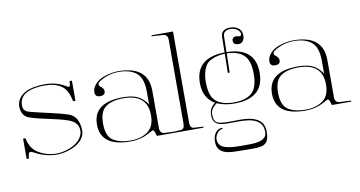

<svg xmlns="http://www.w3.org/2000/svg" viewBox="-86 -959 2618 1398"><g transform="rotate(-10 1222.5 -260.5)"><path d="M468.8 -357.4H451.2Q434.6 -444.3 388.7 -474.6Q340.8 -506.3 267.1 -506.3Q251 -506.3 232.4 -505.1Q213.9 -503.9 195.3 -500.5Q176.8 -497.1 158.9 -491.5Q141.1 -485.8 126.5 -477.1Q104.5 -464.4 91.8 -442.6Q79.1 -420.9 79.1 -392.1Q79.1 -377.9 82.8 -368.4Q86.4 -358.9 93.8 -352.3Q101.1 -345.7 111.8 -341.3Q122.6 -336.9 136.7 -333.5Q169.4 -325.2 202.9 -317.6Q236.3 -310.1 269.8 -302.5Q303.2 -294.9 335.9 -286.6Q368.7 -278.3 399.9 -268.1Q439.9 -255.4 458.7 -222.7Q477.5 -189.9 479.5 -142.6Q480.5 -117.2 471.2 -96.7Q461.9 -76.2 445.3 -59.8Q428.7 -43.5 406.7 -31.2Q384.8 -19 360.8 -11Q336.9 -2.9 312.7 1Q288.6 4.9 267.6 4.9Q243.2 4.9 220 1Q196.8 -2.9 175.3 -9.5Q153.8 -16.1 134.3 -24.7Q114.7 -33.2 97.2 -43H97.7Q86.9 -48.3 81.1 -48.3Q63.5 -48.3 63 -2.4H45.4V-151.9H63Q78.1 -72.8 136.7 -38.6Q197.8 -2.9 267.6 -2.9Q286.6 -2.9 308.8 -6.8Q331.1 -10.7 353.3 -18.3Q375.5 -25.9 396.2 -37.6Q417 -49.3 432.6 -64.7Q448.2 -80.1 457.5 -99.6Q466.8 -119.1 466.3 -142.6Q465.8 -158.7 460 -171.9Q454.1 -185.1 444.3 -195.1Q434.6 -205.1 422.1 -212.4Q409.7 -219.7 396 -224.6Q360.8 -236.8 325 -245.4Q289.1 -253.9 253.2 -261.7Q217.3 -269.5 181.6 -277.8Q146 -286.1 111.8 -298.3Q84 -309.1 70.6 -334.5Q57.1 -359.9 58.6 -392.1Q62.5 -448.7 117.7 -482.9Q132.3 -491.7 151.1 -498Q169.9 -504.4 189.9 -508.1Q210 -511.7 230 -513.4Q250 -515.1 267.1 -515.1Q353.5 -515.1 417.5 -476.1Q425.3 -471.2 430.9 -468.5Q436.5 -465.8 439.9 -465.8Q445.8 -465.8 448.2 -475.3Q450.7 -484.9 451.2 -506.3H468.8Z M814 -322.8Q897.5 -322.8 941.4 -291.5Q957.5 -279.8 970.7 -265.6Q983.9 -251.5 992.2 -237.3V-331.5Q992.2 -432.1 946.3 -470.7Q898.4 -510.3 812 -509.8Q792 -509.8 770.8 -506.1Q749.5 -502.4 728.5 -495.6Q711.4 -489.7 695.6 -481.7Q679.7 -473.6 667 -464.4Q655.3 -455.1 655.3 -444.8Q655.3 -436 662.1 -430.7H661.6Q689.9 -412.6 689.9 -389.6Q689.9 -359.4 653.3 -359.4Q612.8 -358.4 615.2 -398.9Q616.2 -413.1 622.1 -426.5Q627.9 -439.9 639.6 -452.6H639.2Q667 -485.4 720.2 -501Q770.5 -515.6 812 -515.6Q1032.7 -515.6 1032.7 -331.5V-58.1Q1032.7 -16.6 1066.9 -14.6Q1077.6 -13.7 1087.9 -13.4Q1098.1 -13.2 1109.4 -12.7Q1118.7 -12.2 1130.1 -11.7Q1141.6 -11.2 1151.4 -10.7V-2.9H1008.3Q995.6 -52.2 985.4 -47.9Q970.2 -41.5 940.9 -25.4Q914.6 -11.2 882.1 -3.7Q849.6 3.9 814 3.9Q592.8 3.9 592.8 -159.2Q592.8 -322.8 814 -322.8ZM814.9 -2.9Q893.6 -2.9 943.8 -40Q992.2 -75.7 992.2 -158.2Q992.2 -314.9 814.9 -314.9Q728.5 -314.9 682.1 -280.3Q637.7 -247.1 637.7 -158.7Q637.7 -114.3 648.9 -83.7Q660.2 -53.2 682.1 -36.6Q705.6 -20.5 739 -11.7Q772.5 -2.9 814.9 -2.9Z M1255.9 -58.1Q1255.9 -17.1 1283.2 -14.6Q1292 -13.7 1300.8 -13.4Q1309.6 -13.2 1318.8 -12.7Q1326.2 -12.2 1336.2 -11.7Q1346.2 -11.2 1354 -10.7V-2.9H1116.7V-10.7Q1124.5 -11.2 1134.3 -11.7Q1144 -12.2 1151.4 -12.7Q1160.6 -13.2 1169.4 -13.4Q1178.2 -13.7 1187 -14.6Q1214.8 -16.6 1214.8 -58.1V-675.8Q1214.8 -716.3 1180.7 -718.3Q1171.9 -718.8 1162.8 -719.2Q1153.8 -719.7 1145 -720.7Q1134.3 -721.7 1120.8 -722.2Q1107.4 -722.7 1096.7 -723.6V-731H1255.9Z M1596.7 -364.7 1599.1 -506.3Q1560.1 -504.9 1525.9 -494.1Q1491.7 -483.4 1469.7 -464.8Q1450.7 -444.8 1439 -409.2Q1427.2 -373.5 1427.2 -325.7Q1427.2 -222.7 1471.7 -184.6H1471.2Q1517.6 -145.5 1604.5 -145.5Q1690.4 -145.5 1736.8 -184.6H1736.3Q1781.2 -223.6 1781.2 -325.7Q1781.2 -426.3 1737.3 -465.3Q1715.3 -485.4 1684.1 -495.4Q1652.8 -505.4 1613.3 -506.3Q1612.3 -472.7 1611.8 -435.5Q1611.3 -398.4 1610.4 -364.7ZM1601.1 -629.4Q1601.1 -646.5 1606.9 -657.7Q1612.8 -668.9 1622.6 -675.5Q1632.3 -682.1 1644.5 -684.6Q1656.7 -687 1669.9 -687Q1702.1 -687 1725.6 -672.1Q1749 -657.2 1753.9 -629.4Q1755.9 -616.7 1754.6 -604Q1753.4 -591.3 1748.3 -581.1Q1743.2 -570.8 1734.1 -564.5Q1725.1 -558.1 1712.4 -558.1Q1690.4 -558.1 1681.2 -565.7Q1671.9 -573.2 1671.9 -591.3Q1671.9 -600.1 1676.3 -605.7Q1680.7 -611.3 1687.5 -614.3Q1694.3 -617.2 1702.1 -616.9Q1710 -616.7 1716.8 -613.8Q1729 -610.8 1734.6 -614.5Q1740.2 -618.2 1741 -624.8Q1741.7 -631.3 1738 -639.6Q1734.4 -647.9 1728 -654.8Q1719.2 -664.6 1702.4 -670.4Q1685.5 -676.3 1669.9 -676.3Q1659.7 -676.3 1649.7 -673.8Q1639.6 -671.4 1631.8 -666Q1624 -660.6 1619.4 -651.6Q1614.7 -642.6 1615.7 -628.9L1613.3 -515.6Q1720.7 -513.7 1772.9 -466.6Q1825.2 -419.4 1825.2 -326.2Q1825.2 -136.7 1604.5 -136.7Q1567.9 -136.7 1535.2 -143.6Q1502.4 -150.4 1478 -161.6Q1470.2 -155.8 1462.2 -148.4Q1454.1 -141.1 1447.3 -132.1Q1440.4 -123 1436 -112.8Q1431.6 -102.5 1431.6 -90.8Q1431.6 -61.5 1438 -45.2Q1444.3 -28.8 1463.6 -21.5Q1482.9 -14.2 1519 -13.2Q1555.2 -12.2 1614.3 -13.7Q1656.7 -14.6 1691.4 -8.8Q1726.1 -2.9 1750.5 11Q1774.9 24.9 1788.1 47.9Q1801.3 70.8 1801.3 104Q1801.3 134.3 1796.1 153.6Q1791 172.9 1780.3 184.6Q1769.5 196.3 1753.7 201.7Q1737.8 207 1715.8 208.7Q1693.8 210.4 1666.3 210Q1638.7 209.5 1605 209.5Q1566.9 209.5 1532.7 207.8Q1498.5 206.1 1472.9 196.8Q1447.3 187.5 1432.4 168Q1417.5 148.4 1417.5 112.3Q1417.5 96.2 1421.4 79.8Q1425.3 63.5 1433.8 50.5Q1442.4 37.6 1455.8 29.5Q1469.2 21.5 1488.8 22L1488.3 30.3Q1477.1 29.8 1467 35.9Q1457 42 1449 51.8Q1440.9 61.5 1436.3 73.5Q1431.6 85.4 1431.6 96.2Q1431.6 121.1 1442.9 136.5Q1454.1 151.9 1476.3 160.4Q1498.5 168.9 1531.2 172.1Q1564 175.3 1606.9 175.3Q1641.1 175.3 1673.8 174.8Q1706.5 174.3 1732.4 168Q1758.3 161.6 1774.2 147.2Q1790 132.8 1790 105Q1790 70.3 1775.4 49.1Q1760.7 27.8 1735.8 16.1Q1710.9 4.4 1678.2 0.5Q1645.5 -3.4 1609.4 -3.4Q1569.8 -3.4 1535.4 -2.7Q1501 -2 1475.8 -8.3Q1450.7 -14.6 1436.5 -32.5Q1422.4 -50.3 1423.3 -87.4Q1424.3 -117.7 1437.3 -136.2Q1450.2 -154.8 1466.8 -167H1467.3Q1383.3 -215.8 1383.3 -326.2Q1383.3 -511.7 1597.2 -515.6H1599.1Z M2107.9 -322.8Q2191.4 -322.8 2235.4 -291.5Q2251.5 -279.8 2264.6 -265.6Q2277.8 -251.5 2286.1 -237.3V-331.5Q2286.1 -432.1 2240.2 -470.7Q2192.4 -510.3 2106 -509.8Q2085.9 -509.8 2064.7 -506.1Q2043.5 -502.4 2022.5 -495.6Q2005.4 -489.7 1989.5 -481.7Q1973.6 -473.6 1960.9 -464.4Q1949.2 -455.1 1949.2 -444.8Q1949.2 -436 1956.1 -430.7H1955.6Q1983.9 -412.6 1983.9 -389.6Q1983.9 -359.4 1947.3 -359.4Q1906.7 -358.4 1909.2 -398.9Q1910.2 -413.1 1916 -426.5Q1921.9 -439.9 1933.6 -452.6H1933.1Q1960.9 -485.4 2014.2 -501Q2064.5 -515.6 2106 -515.6Q2326.7 -515.6 2326.7 -331.5V-58.1Q2326.7 -16.6 2360.8 -14.6Q2371.6 -13.7 2381.8 -13.4Q2392.1 -13.2 2403.3 -12.7Q2412.6 -12.2 2424.1 -11.7Q2435.5 -11.2 2445.3 -10.7V-2.9H2302.2Q2289.6 -52.2 2279.3 -47.9Q2264.2 -41.5 2234.9 -25.4Q2208.5 -11.2 2176 -3.7Q2143.6 3.9 2107.9 3.9Q1886.7 3.9 1886.7 -159.2Q1886.7 -322.8 2107.9 -322.8ZM2108.9 -2.9Q2187.5 -2.9 2237.8 -40Q2286.1 -75.7 2286.1 -158.2Q2286.1 -314.9 2108.9 -314.9Q2022.5 -314.9 1976.1 -280.3Q1931.6 -247.1 1931.6 -158.7Q1931.6 -114.3 1942.9 -83.7Q1954.1 -53.2 1976.1 -36.6Q1999.5 -20.5 2033 -11.7Q2066.4 -2.9 2108.9 -2.9Z"/></g></svg>

Font: Tartlers End
Style: Regular
Weight: 200
Designer: Peter Wiegel
Foundry: Peter Wiegel
Version: Version 1.000 2013 initial release